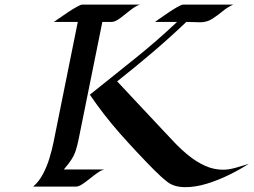

<svg xmlns="http://www.w3.org/2000/svg" viewBox="-20 -794 1079 817"><path d="M972.7 -774.4Q948.2 -763.7 926.8 -745.8Q905.3 -728 882.8 -713.6Q860.4 -699.2 831.5 -699.2Q816.9 -699.2 802.2 -700Q787.6 -700.7 772.9 -700.7Q702.6 -633.8 628.7 -570.8Q554.7 -507.8 478.5 -447.8L668 -245.6Q693.4 -218.3 722.2 -188Q751 -157.7 783.7 -131.3Q816.4 -105 853 -88.4Q889.6 -71.8 929.7 -71.8Q953.6 -71.8 984.6 -80.6Q1015.6 -89.4 1038.6 -97.2Q1002.9 -73.7 956.5 -50.8Q910.2 -27.8 861.3 -12.7Q812.5 2.4 769 2.4Q721.2 2.4 692.9 -19.5Q664.6 -41.5 633.8 -72.8Q560.1 -147.5 490.7 -225.8Q421.4 -304.2 362.3 -391.1Q456.5 -466.8 551 -542.2Q645.5 -617.7 733.4 -700.7H639.6Q646.5 -705.6 663.3 -717.5Q680.2 -729.5 700 -742.7Q719.7 -755.9 736.3 -765.1Q752.9 -774.4 759.3 -774.4ZM575.7 -774.4Q557.6 -769 535.2 -751Q512.7 -732.9 491.5 -716.8Q470.2 -700.7 455.1 -700.7H415.5L315.9 -208Q309.6 -176.3 303 -155.5Q296.4 -134.8 284.7 -116.2Q272.9 -97.7 251.5 -72.8H423.3Q410.6 -69.8 394.5 -58.3Q378.4 -46.9 361.8 -33.4Q345.2 -20 329.8 -10Q314.5 0 303.2 0H121.1Q146 -21.5 162.8 -53.5Q179.7 -85.4 190.4 -120.8Q201.2 -156.2 207.5 -187.5L311 -700.7H209.5Q216.8 -705.6 233.6 -717.5Q250.5 -729.5 270.5 -742.7Q290.5 -755.9 307.1 -765.1Q323.7 -774.4 330.1 -774.4Z"/></svg>

Font: Lugrasimo
Style: Regular
Weight: 400
Designer: The DocRepair Project, Astigmatic (AOETI)
Foundry: Google
Version: Version 1.001